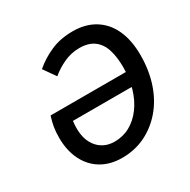

<svg xmlns="http://www.w3.org/2000/svg" viewBox="-153 -811 958 968"><g transform="rotate(-30 326.0 -327.0)"><path d="M290 12Q221 12 170 -18.5Q119 -49 91.5 -105Q64 -161 64 -234Q64 -269 68.5 -296Q73 -323 83 -354H545L528 -274H167Q155 -182 192.5 -130Q230 -78 298 -78Q347 -78 387.5 -100.5Q428 -123 458.5 -164Q489 -205 505.5 -260.5Q522 -316 522 -382Q522 -442 508 -485.5Q494 -529 462 -552.5Q430 -576 378 -576Q330 -576 287 -556Q244 -536 211 -508L162 -578Q207 -617 263.5 -641.5Q320 -666 391 -666Q465 -666 518.5 -633Q572 -600 600 -538.5Q628 -477 628 -391Q628 -304 603.5 -230Q579 -156 533 -102Q487 -48 425.5 -18Q364 12 290 12Z"/></g></svg>

Font: Source Sans 3 SemiBold
Style: Italic
Weight: 600
Italic angle: -11°
Designer: Paul D. Hunt
Foundry: Adobe
Version: Version 3.046;hotconv 1.0.118;makeotfexe 2.5.65603